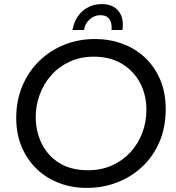

<svg xmlns="http://www.w3.org/2000/svg" viewBox="-20 -903 856 935"><path d="M403 12Q331 12 268.5 -11.5Q206 -35 159 -80Q112 -125 85.5 -188Q59 -251 59 -328Q59 -413 88.5 -483.5Q118 -554 170.5 -605.5Q223 -657 292.5 -685Q362 -713 443 -713Q512 -713 574.5 -690.5Q637 -668 684.5 -624Q732 -580 759.5 -516.5Q787 -453 787 -372Q787 -283 756.5 -212Q726 -141 672.5 -91Q619 -41 550 -14.5Q481 12 403 12ZM409 -74Q473 -74 525.5 -97.5Q578 -121 615.5 -162Q653 -203 673 -256Q693 -309 693 -368Q693 -441 662 -499.5Q631 -558 573.5 -592.5Q516 -627 437 -627Q372 -627 319 -602.5Q266 -578 229.5 -536.5Q193 -495 173.5 -442.5Q154 -390 154 -333Q154 -264 182.5 -205Q211 -146 267.5 -110Q324 -74 409 -74ZM333 -757Q340 -796 359.5 -824Q379 -852 409 -867.5Q439 -883 475 -883Q532 -883 558.5 -847.5Q585 -812 576 -757H523Q525 -775 521 -791.5Q517 -808 504.5 -818.5Q492 -829 468 -829Q441 -829 418 -810Q395 -791 389 -757Z"/></svg>

Font: MuseoModerno
Style: Italic
Weight: 400
Italic angle: -9°
Designer: Pablo Cosgaya, Héctor Gatti, Marcela Romero, and the Authors of The MuseoModerno Project.
Foundry: Omnibus-Type Team
Version: Version 1.003